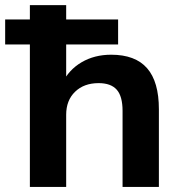

<svg xmlns="http://www.w3.org/2000/svg" viewBox="-48 -739 716 759"><path d="M70.1 -563.2H-27.6V-662.1H70.1V-718.8H213.6V-662.1H418.9V-563.2H213.6V-409.4H197.8Q223.6 -462.9 274.4 -492.8Q325.2 -522.7 391.4 -522.7Q486.8 -522.7 533.4 -469.4Q580.1 -416 580.1 -307.1V0H436.5V-300.8Q436.5 -358.4 413.5 -384.4Q390.4 -410.4 341.8 -410.4Q283.9 -410.4 248.8 -376.3Q213.6 -342.3 213.6 -285.4V0H70.1Z"/></svg>

Font: Min Sans VF VF
Style: Regular
Weight: 400
Designer: Jinseong-Kim, NotoSansCJK, Nunito
Foundry: Jinseong-Kim
Version: Version 1.420;Glyphs 3.1.2 (3151)